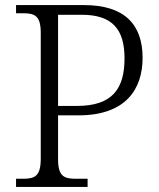

<svg xmlns="http://www.w3.org/2000/svg" viewBox="-20 -734 625 754"><path d="M43 0H324V-32H278C232 -32 208 -41 208 -109V-281H288C475 -281 540 -385 540 -507C540 -637 470 -714 310 -714H43V-682H70C117 -682 140 -672 140 -605V-111C140 -42 117 -32 70 -32H43ZM282 -318H208V-676H301C422 -676 469 -618 469 -505C469 -386 422 -318 282 -318Z"/></svg>

Font: Noto Serif Bengali Light
Style: Regular
Weight: 300
Designer: Juan Bruce, Universal Thirst, Indian Type Foundry and the Monotype Design Team.
Foundry: Monotype Imaging Inc.
Version: Version 2.003